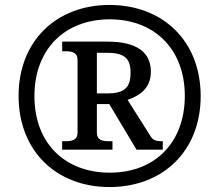

<svg xmlns="http://www.w3.org/2000/svg" viewBox="-20 -745 885 775"><path d="M422 10C636 10 790 -134 790 -357C790 -581 636 -725 422 -725C208 -725 55 -580 55 -358C55 -134 209 10 422 10ZM423 -48C246 -48 119 -163 119 -357C119 -548 243 -667 423 -667C603 -667 726 -547 726 -358C726 -170 606 -48 423 -48ZM231 -141H434V-175H420C394 -175 371 -179 371 -210V-325H421L531 -141H637V-175C606 -175 597 -179 584 -201L495 -342C543 -358 589 -389 589 -455C589 -535 531 -577 414 -577H231V-538H244C270 -538 293 -534 293 -503V-210C293 -179 270 -175 244 -175H231ZM413 -368H371V-532H410C481 -532 507 -511 507 -452C507 -394 485 -368 413 -368Z"/></svg>

Font: Noto Serif Yezidi SemiBold
Style: Regular
Weight: 600
Designer: Dalton Maag Ltd
Foundry: Dalton Maag Ltd
Version: Version 1.001